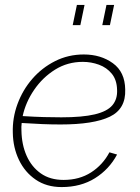

<svg xmlns="http://www.w3.org/2000/svg" viewBox="-20 -749 569 779"><path d="M230 10Q169 10 125 -20Q81 -50 57 -100Q33 -150 32 -210Q30 -270 51 -327Q72 -384 111 -429Q150 -474 203.5 -501Q257 -528 320 -528Q389 -528 438 -492.5Q487 -457 488 -386Q491 -307 425.5 -275.5Q360 -244 226 -244Q190 -244 152 -245.5Q114 -247 68 -250Q66 -234 67 -219Q68 -162 88 -117Q108 -72 145.5 -45.5Q183 -19 238 -19Q302 -19 349.5 -49.5Q397 -80 424 -131L455 -122Q423 -62 365.5 -26Q308 10 230 10ZM316 -498Q254 -498 203.5 -466.5Q153 -435 118.5 -384.5Q84 -334 72 -278Q121 -275 158 -274Q195 -273 229 -273Q314 -273 364.5 -285Q415 -297 436 -322Q457 -347 455 -385Q454 -425 433.5 -450Q413 -475 381.5 -486.5Q350 -498 316 -498ZM275 -647 292 -729H323L306 -647ZM395 -647 412 -729H443L426 -647Z"/></svg>

Font: Raleway ExtraLight
Style: Italic
Weight: 200
Italic angle: -12°
Designer: Matt McInerney, Pablo Impallari, Rodrigo Fuenzalida
Foundry: Matt McInerney, Pablo Impallari, Rodrigo Fuenzalida
Version: Version 4.026